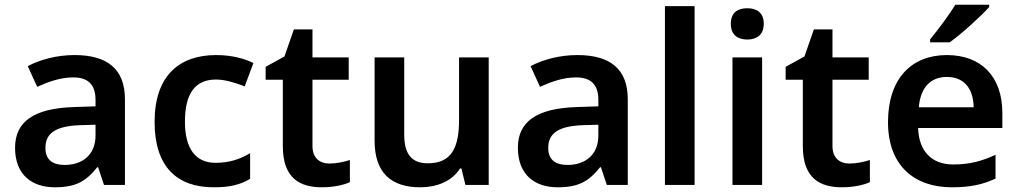

<svg xmlns="http://www.w3.org/2000/svg" viewBox="-20 -786 4326 816"><path d="M297 -552C222 -552 151 -533 98 -505L138 -417C187 -439 237 -457 291 -457C351 -457 386 -430 386 -361V-334L292 -331C125 -325 44 -270 44 -158C44 -43 116 10 213 10C303 10 346 -16 393 -75H397L422 0H511V-364C511 -492 437 -552 297 -552ZM320 -254 386 -256V-210C386 -127 329 -85 255 -85C206 -85 173 -105 173 -157C173 -215 209 -250 320 -254Z M888 10C958 10 1001 -1 1043 -26V-135C1001 -110 956 -94 896 -94C812 -94 766 -153 766 -269C766 -388 809 -448 898 -448C936 -448 978 -435 1020 -419L1057 -518C1020 -537 965 -552 898 -552C745 -552 637 -467 637 -268C637 -76 733 10 888 10Z M1380 -91C1338 -91 1308 -115 1308 -166V-447H1462V-542H1308V-661H1229L1189 -546L1109 -502V-447H1182V-165C1182 -28 1255 10 1348 10C1395 10 1440 1 1467 -12V-106C1442 -98 1411 -91 1380 -91Z M2057 -542H1931V-277C1931 -158 1899 -92 1798 -92C1729 -92 1698 -132 1698 -213V-542H1572V-188C1572 -50 1644 10 1766 10C1834 10 1900 -14 1935 -70H1941L1958 0H2057Z M2434 -552C2359 -552 2288 -533 2235 -505L2275 -417C2324 -439 2374 -457 2428 -457C2488 -457 2523 -430 2523 -361V-334L2429 -331C2262 -325 2181 -270 2181 -158C2181 -43 2253 10 2350 10C2440 10 2483 -16 2530 -75H2534L2559 0H2648V-364C2648 -492 2574 -552 2434 -552ZM2457 -254 2523 -256V-210C2523 -127 2466 -85 2392 -85C2343 -85 2310 -105 2310 -157C2310 -215 2346 -250 2457 -254Z M2932 0V-760H2806V0Z M3156 -751C3117 -751 3086 -734 3086 -685C3086 -636 3117 -618 3156 -618C3194 -618 3226 -636 3226 -685C3226 -734 3194 -751 3156 -751ZM3219 -542H3093V0H3219Z M3590 -91C3548 -91 3518 -115 3518 -166V-447H3672V-542H3518V-661H3439L3399 -546L3319 -502V-447H3392V-165C3392 -28 3465 10 3558 10C3605 10 3650 1 3677 -12V-106C3652 -98 3621 -91 3590 -91Z M4184 -756V-766H4040C4013 -721 3964 -656 3933 -619V-606H4016C4066 -641 4151 -719 4184 -756ZM4004 -552C3854 -552 3754 -452 3754 -267C3754 -82 3866 10 4025 10C4105 10 4157 -2 4211 -27V-128C4152 -101 4101 -87 4031 -87C3939 -87 3885 -144 3882 -242H4240V-306C4240 -461 4150 -552 4004 -552ZM4004 -459C4081 -459 4117 -405 4118 -330H3885C3892 -415 3936 -459 4004 -459Z"/></svg>

Font: Noto Sans Gurmukhi SemiBold
Style: Regular
Weight: 600
Designer: Jelle Bosma - Monotype Design Team
Foundry: Monotype Imaging Inc.
Version: Version 2.004